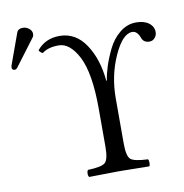

<svg xmlns="http://www.w3.org/2000/svg" viewBox="-110 -801 845 880"><g transform="rotate(-10 312.5 -361.0)"><path d="M53.2 -724.1Q69.3 -724.1 82.3 -713.6Q95.2 -703.1 95.2 -689Q95.2 -677.7 88.9 -670.9L-2.9 -548.8Q-8.8 -541 -15.1 -541Q-29.3 -541 -28.8 -554.2Q-28.8 -558.1 -26.9 -564L24.9 -707Q31.2 -724.1 53.2 -724.1ZM417 -122.1Q417 -62 434.1 -47.6Q451.2 -33.2 514.2 -30.8Q518.1 -25.9 518.1 -13.9Q518.1 -2 514.2 2Q414.1 0 375 0Q333 0 234.9 2Q230 -2 230 -13.9Q230 -25.9 234.9 -30.8Q297.9 -32.7 314.9 -47.4Q332 -62 332 -122.1V-299.8Q332 -463.9 292 -542Q252.9 -616.2 201.2 -616.2Q151.4 -616.2 124 -594.2Q110.8 -600.1 106.9 -609.9Q145 -657.7 211.9 -658.2Q287.1 -658.2 333 -589.6Q378.9 -521 388.2 -418.9H391.1Q395 -446.8 406 -481.9Q417 -517.1 437.5 -559.6Q458 -602.1 492.4 -630.1Q526.9 -658.2 568.8 -658.2Q606 -658.2 627.9 -641.6Q649.9 -625 649.9 -599.1Q649.9 -584 639.9 -572.5Q629.9 -561 615.2 -561Q587.4 -561 579.1 -585Q566.9 -618.2 543.9 -618.2Q499 -618.2 458 -527.6Q417 -437 417 -331.1Z"/></g></svg>

Font: Linux Libertine Capitals
Style: Small Caps
Weight: 400
Designer: Philipp H. Poll
Foundry: Philipp H. Poll
Version: Version 5.1.3